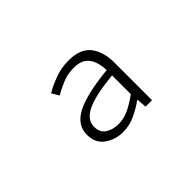

<svg xmlns="http://www.w3.org/2000/svg" viewBox="-58 -923 716 716"><g transform="rotate(-45 300.0 -564.5)"><path d="M277 -398Q236 -398 205 -420.5Q174 -443 174 -486Q174 -539 229 -566.5Q284 -594 397 -605Q396 -630 389 -651Q382 -672 365 -685Q348 -698 316 -698Q283 -698 254.5 -686Q226 -674 206 -662L189 -690Q209 -703 245 -717Q281 -731 321 -731Q384 -731 410.5 -696Q437 -661 437 -606V-406H403L400 -446H399Q373 -427 342 -412.5Q311 -398 277 -398ZM286 -431Q314 -431 340.5 -443.5Q367 -456 397 -478V-577Q298 -567 256 -546Q214 -525 214 -489Q214 -458 235.5 -444.5Q257 -431 286 -431Z"/></g></svg>

Font: Source Code Pro ExtraLight Light
Style: Regular
Weight: 300
Monospace: yes
Version: Version 1.018;hotconv 1.0.116;makeotfexe 2.5.65601